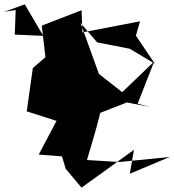

<svg xmlns="http://www.w3.org/2000/svg" viewBox="-60 -775 800 883"><path d="M573 -298 649 -492 502 -351 395 -435 310 -670 387 -580 536 -551 652 -482 565 -611 584 -677 319 -626 315 -728 132 -657 149 -512 91 -462 63 -263 200 -219 118 -64 225 -56 242 1 315 88 556 -86 537 24 720 -53 489 -30 340 -39C361 -111 383 -181 401 -256L524 -304L633 -282ZM12 -729 8 -616 139 -610 54 -755 -40 -721Z"/></svg>

Font: Asimov Silicon
Style: Regular
Weight: 400
Designer: Google
Version: Version 2.000980; 2014